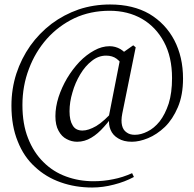

<svg xmlns="http://www.w3.org/2000/svg" viewBox="-20 -680 867 856"><path d="M324 -48Q357 -48 387 -66Q416 -83 444 -115Q472 -146 499 -186L498 -188L493 -194Q443 -138 409 -118Q374 -98 348 -98Q317 -98 304 -121Q290 -143 290 -184Q290 -225 303 -268Q315 -311 338 -349Q360 -386 390 -409Q419 -432 453 -432Q481 -432 500 -418Q519 -403 533 -381L558 -420Q540 -447 517 -461Q494 -474 469 -474Q434 -474 400 -455Q365 -436 334 -404Q303 -371 279 -331Q255 -290 241 -247Q227 -203 227 -162Q227 -122 241 -97Q255 -71 277 -60Q299 -48 324 -48ZM568 -48Q601 -48 640 -64Q679 -80 715 -114Q750 -148 773 -202Q796 -256 796 -330Q796 -426 757 -501Q718 -575 646 -618Q573 -660 471 -660Q397 -660 331 -638Q265 -615 210 -574Q155 -532 115 -476Q75 -419 53 -352Q31 -284 31 -209Q31 -118 59 -50Q86 19 136 64Q185 110 251 133Q316 156 391 156Q439 156 488 143Q536 131 577 109L569 92Q527 111 485 119Q442 128 397 128Q332 128 275 107Q217 86 174 43Q130 0 105 -64Q80 -127 80 -212Q80 -297 109 -373Q137 -448 189 -507Q241 -565 312 -599Q383 -632 469 -632Q550 -632 613 -596Q675 -560 711 -493Q747 -426 747 -332Q747 -266 732 -218Q716 -170 692 -139Q667 -108 638 -94Q609 -79 581 -79Q558 -79 544 -90Q529 -100 524 -121Q519 -142 525 -173L585 -469L574 -478L520 -440L465 -160L467 -151Q463 -125 473 -101Q483 -77 507 -63Q531 -48 568 -48Z"/></svg>

Font: Source Serif 4 48pt
Style: Regular
Weight: 400
Designer: Frank Grie√ühammer
Foundry: Adobe Systems Incorporated
Version: Version 4.004;hotconv 1.0.116;makeotfexe 2.5.65601